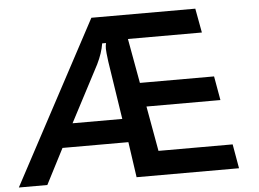

<svg xmlns="http://www.w3.org/2000/svg" viewBox="-101 -832 1216 900"><g transform="rotate(-5 507.0 -381.5)"><path d="M86 0H-48L360 -763H849L870 -649H522L560 -439H909L929 -326H581L619 -114H968L988 0H506L482 -167H172ZM229 -278H463L421 -552Q415 -598 415 -612Q415 -627 418 -639H400Q393 -594 368 -543Z"/></g></svg>

Font: Open Sauce Sans SemiBold Italic
Style: Regular
Weight: 600
Italic angle: -10°
Designer: Alfredo Marco Pradil
Foundry: Creative Sauce Fz LLC
Version: Version 1.477